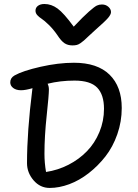

<svg xmlns="http://www.w3.org/2000/svg" viewBox="-20 -928 686 951"><path d="M484.9 -905.8Q503.9 -905.8 516.8 -894.3Q529.8 -882.8 529.8 -868.2Q529.8 -856.4 515.4 -839.4Q501 -822.3 449.2 -776.9Q435.1 -764.2 418.9 -749Q402.8 -733.9 395.8 -727.5Q388.7 -721.2 378.9 -714.4Q369.1 -707.5 360.1 -705.3Q351.1 -703.1 338.9 -703.1Q315.9 -703.1 299.6 -713.9Q283.2 -724.6 264.2 -753.9Q243.7 -783.7 221.4 -805.2Q199.2 -826.7 186.3 -835Q173.3 -843.3 164.6 -853Q155.8 -862.8 155.8 -875Q155.8 -890.1 168 -899.2Q180.2 -908.2 200.2 -908.2Q234.4 -908.2 265.1 -885.7Q295.9 -863.3 345.2 -795.9Q392.6 -846.2 420.7 -870.8Q448.7 -895.5 460 -900.6Q471.2 -905.8 484.9 -905.8ZM226.1 2.9Q178.7 2.9 146.2 -34.9Q113.8 -72.8 113.8 -120.1Q113.8 -275.9 140.1 -485.8L141.1 -491.2Q106 -481 84 -481Q60.1 -481 45.4 -492.2Q30.8 -503.4 30.8 -520Q30.8 -542 51.8 -554.2Q92.3 -577.1 180.7 -597.2Q269 -617.2 346.2 -617.2Q462.4 -617.2 522.7 -558.1Q583 -499 583 -393.1Q583 -325.7 561 -262.9Q539.1 -200.2 502.2 -153.1Q465.3 -106 419.2 -70.1Q373 -34.2 323 -15.6Q272.9 2.9 226.1 2.9ZM200.2 -166Q200.2 -121.6 208 -76.2Q266.6 -85 319.1 -111.8Q371.6 -138.7 410.6 -179Q449.7 -219.2 472.4 -273.9Q495.1 -328.6 495.1 -389.2Q495.1 -459 461.4 -493.9Q427.7 -528.8 349.1 -528.8Q278.3 -528.8 215.8 -513.2Q222.2 -500.5 222.2 -484.9Q222.2 -457 211.2 -355Q200.2 -252.9 200.2 -166Z"/></svg>

Font: Shantell Sans Irregular Bouncy
Style: Regular
Weight: 400
Designer: Stephen Nixon, Anya Danilova, Shantell Martin
Foundry: Arrow Type
Version: Version 1.006;[9816181b4]